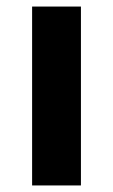

<svg xmlns="http://www.w3.org/2000/svg" viewBox="-20 -566 345 586"><path d="M227 0H78V-546H227Z"/></svg>

Font: Noto Sans Vithkuqi
Style: Bold
Weight: 700
Version: Version 1.001; ttfautohint (v1.8.4.7-5d5b)